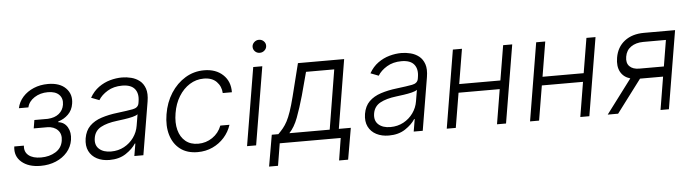

<svg xmlns="http://www.w3.org/2000/svg" viewBox="-51 -957 4826 1338"><g transform="rotate(-5 2361.5 -288.0)"><path d="M26.6 -139.2H93.8Q89.1 -95.5 119.3 -71Q149.5 -46.5 206.3 -46.5Q264.9 -46.5 308.2 -73Q351.6 -99.4 359.7 -150.2Q367.5 -196 341.1 -224.1Q314.6 -252.1 267.8 -252.8H172.6L182.2 -310.7H276.6Q325.3 -313.6 354.4 -337.2Q383.5 -360.8 389.9 -399.1Q397 -442.8 371.1 -469.3Q345.2 -495.7 292.3 -495.7Q238.6 -495.7 198.2 -469.5Q157.7 -443.2 148.4 -402H82Q91.3 -446.4 121.8 -480.3Q152.3 -514.2 198 -533.4Q243.6 -552.6 297.9 -552.6Q380.7 -552.6 422.9 -509.2Q465.2 -465.9 454.2 -400.9Q447.1 -355.8 417.4 -326.9Q387.8 -297.9 347.7 -286.2L346.6 -280.9Q389.2 -276.3 410.9 -239.2Q432.5 -202.1 424.4 -150.2Q416.5 -101.9 385.1 -65.5Q353.7 -29.1 305.6 -8.9Q257.5 11.4 198.5 11.4Q114 11.4 65.7 -30.2Q17.4 -71.7 26.6 -139.2Z M680 12.4Q630.7 12.4 593 -6.9Q555.4 -26.3 537.1 -63Q518.8 -99.8 527 -152.3Q536.2 -206.3 568.4 -238.1Q600.5 -269.9 650.6 -286.2Q700.6 -302.6 763.5 -310Q833.1 -318.5 871.3 -325.6Q909.4 -332.7 914.8 -363.3L916.9 -376.1Q926.1 -431.8 899.9 -464Q873.6 -496.1 811.8 -496.1Q752.8 -496.1 709.7 -470Q666.5 -443.9 645.6 -409.1L589.5 -430.8Q615.1 -475.5 652.3 -502.3Q689.6 -529.1 732.2 -541Q774.9 -552.9 816.4 -552.9Q847.7 -552.9 880.1 -544.7Q912.6 -536.6 938.4 -516.5Q964.1 -496.4 976.4 -460.9Q988.6 -425.4 979.4 -370.4L917.6 0H854.4L869 -86.3H865.1Q842.3 -50.1 795.3 -18.8Q748.2 12.4 680 12.4ZM696 -45.5Q746.4 -45.5 787.5 -67.6Q828.5 -89.8 855.1 -127.1Q881.7 -164.4 888.8 -209.2L902 -288Q891.3 -279.1 864.7 -272.5Q838.1 -266 807.7 -261.7Q777.3 -257.5 755 -254.6Q684.3 -246.1 641.5 -222.7Q598.7 -199.2 590.6 -149.5Q582.4 -100.1 612.4 -72.8Q642.4 -45.5 696 -45.5Z M1297.2 11.4Q1223.4 11.4 1175.4 -25.2Q1127.5 -61.8 1108.5 -125.5Q1089.5 -189.3 1103 -270.2Q1116.5 -352.6 1157.3 -416.4Q1198.2 -480.1 1258.3 -516.5Q1318.5 -552.9 1389.9 -552.9Q1471.9 -552.9 1521.8 -506.2Q1571.7 -459.5 1570.3 -383.5H1506.4Q1503.9 -430.8 1472.3 -463.1Q1440.7 -495.4 1382.5 -495.4Q1329.5 -495.4 1284.4 -467.2Q1239.3 -438.9 1208.3 -388.7Q1177.2 -338.4 1166.5 -272.4Q1155.2 -206 1168.7 -155Q1182.2 -104 1217.2 -75.3Q1252.1 -46.5 1305.8 -46.5Q1360.4 -46.5 1405.2 -76.9Q1449.9 -107.2 1469.8 -159.1H1533.7Q1517.8 -109.7 1483.5 -71.2Q1449.2 -32.7 1401.6 -10.7Q1354 11.4 1297.2 11.4Z M1642.8 0 1733.7 -545.5H1797.2L1706.3 0ZM1788.4 -640.3Q1768.5 -640.3 1754.8 -653.9Q1741.1 -667.6 1741.5 -686.8Q1742.2 -704.9 1756.2 -718Q1770.2 -731.2 1789.4 -731.2Q1809.3 -731.2 1823.2 -717.5Q1837 -703.8 1836.3 -684.7Q1835.9 -666.5 1821.7 -653.4Q1807.5 -640.3 1788.4 -640.3Z M1783.4 155.2 1821.4 -64.3H1867.5Q1886.7 -83.5 1902.2 -102.3Q1917.6 -121.1 1931.5 -147Q1945.3 -172.9 1959.3 -213.6Q1973.4 -254.3 1989.3 -317.1L2046.5 -545.5H2369.7L2290.5 -64.3H2374.3L2336.3 155.2H2273.1L2297.9 0H1871.4L1845.9 155.2ZM1944.2 -64.3H2226.6L2294.7 -480.1H2097.3L2053.6 -317.1Q2029.5 -232.2 2005 -167.1Q1980.5 -101.9 1944.2 -64.3Z M2634.2 12.4Q2584.9 12.4 2547.2 -6.9Q2509.6 -26.3 2491.3 -63Q2473 -99.8 2481.2 -152.3Q2490.4 -206.3 2522.5 -238.1Q2554.7 -269.9 2604.8 -286.2Q2654.8 -302.6 2717.7 -310Q2787.3 -318.5 2825.5 -325.6Q2863.6 -332.7 2869 -363.3L2871.1 -376.1Q2880.3 -431.8 2854 -464Q2827.8 -496.1 2766 -496.1Q2707 -496.1 2663.9 -470Q2620.7 -443.9 2599.8 -409.1L2543.7 -430.8Q2569.2 -475.5 2606.5 -502.3Q2643.8 -529.1 2686.4 -541Q2729 -552.9 2770.6 -552.9Q2801.8 -552.9 2834.3 -544.7Q2866.8 -536.6 2892.6 -516.5Q2918.3 -496.4 2930.6 -460.9Q2942.8 -425.4 2933.6 -370.4L2871.8 0H2808.6L2823.2 -86.3H2819.2Q2796.5 -50.1 2749.5 -18.8Q2702.4 12.4 2634.2 12.4ZM2650.2 -45.5Q2700.6 -45.5 2741.7 -67.6Q2782.7 -89.8 2809.3 -127.1Q2835.9 -164.4 2843 -209.2L2856.2 -288Q2845.5 -279.1 2818.9 -272.5Q2792.3 -266 2761.9 -261.7Q2731.5 -257.5 2709.2 -254.6Q2638.5 -246.1 2595.7 -222.7Q2552.9 -199.2 2544.7 -149.5Q2536.6 -100.1 2566.6 -72.8Q2596.6 -45.5 2650.2 -45.5Z M3193.9 -545.5 3153.4 -302.2H3441.4L3481.9 -545.5H3545.5L3454.5 0H3391.3L3431.5 -242.5H3143.5L3103 0H3039.8L3130.3 -545.5Z M3776.6 -545.5 3736.2 -302.2H4024.1L4064.6 -545.5H4128.2L4037.3 0H3974.1L4014.2 -242.5H3726.2L3685.7 0H3622.5L3713.1 -545.5Z M4535.2 0 4573.2 -230.1H4411.9L4238.6 0H4165.8L4344.5 -237.6Q4297.2 -251.8 4276.3 -290.8Q4255.3 -329.9 4265.3 -389.2Q4277.7 -463.1 4331.1 -504.3Q4384.6 -545.5 4467 -545.5H4684.7L4593.8 0ZM4584.9 -300.1 4615.1 -483H4456Q4404.5 -482.6 4370.4 -458.8Q4336.3 -435 4329.2 -390.6Q4321.7 -347.3 4344.8 -323.7Q4367.9 -300.1 4413 -300.1Z"/></g></svg>

Font: Inter Light  BETA
Style: Italic
Weight: 300
Italic angle: 9.39999°
Designer: Rasmus Andersson
Foundry: rsms
Version: Version 3.011;git-f93a4a705